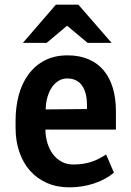

<svg xmlns="http://www.w3.org/2000/svg" viewBox="-20 -782 554 812"><path d="M273.4 10.3Q220.7 10.3 178.5 -8.3Q136.2 -26.9 106.9 -60.1Q77.6 -93.3 61.8 -139.4Q45.9 -185.5 45.9 -240.7V-272.5Q45.9 -329.6 59.3 -379.6Q72.8 -429.7 100.1 -467Q127.4 -504.4 168.7 -526.1Q210 -547.9 266.1 -547.9Q315.9 -547.9 354.2 -531.5Q392.6 -515.1 418.2 -484.6Q443.8 -454.1 457 -410.4Q470.2 -366.7 470.2 -312V-233.9H200.7Q193.4 -233.9 186.3 -234.1Q179.2 -234.4 171.9 -233.9Q172.4 -204.6 180.4 -177.5Q188.5 -150.4 203.9 -129.9Q219.2 -109.4 241.9 -97.4Q264.6 -85.4 294.9 -86.4Q331.5 -86.9 363.5 -96.7Q395.5 -106.4 428.7 -128.9L461.9 -51.8Q426.3 -22 377 -5.9Q327.6 10.3 273.4 10.3ZM263.7 -450.2Q243.7 -450.2 227.3 -439.9Q210.9 -429.7 199.2 -412.4Q187.5 -395 180.9 -372.1Q174.3 -349.1 173.3 -323.7V-319.3L347.7 -320.8V-338.9Q347.7 -391.6 326.4 -420.9Q305.2 -450.2 263.7 -450.2ZM311.5 -762.2 452.1 -600.6H350.6L263.7 -673.3L177.2 -600.6H76.7L216.3 -762.2Z"/></svg>

Font: Ufes Sans SemiBold
Style: Regular
Weight: 600
Designer: Ricardo Esteves & Filipe Motta
Foundry: ProDesignUfes - Ricardo Esteves, Filipe Motta (This is a derivative work, based on Roboto family, by Christian Robertson
Version: Version 2.0